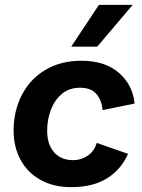

<svg xmlns="http://www.w3.org/2000/svg" viewBox="-20 -760 586 790"><path d="M273 10Q199 10 145.5 -20.5Q92 -51 64 -103.5Q36 -156 36 -222Q36 -303 69.5 -368.5Q103 -434 166 -472Q229 -510 315 -510Q412 -510 469 -460.5Q526 -411 534 -334L402 -307Q399 -347 377 -373Q355 -399 309 -399Q265 -399 235 -374Q205 -349 189.5 -308.5Q174 -268 174 -222Q174 -166 202.5 -133.5Q231 -101 281 -101Q314 -101 341 -119.5Q368 -138 378 -172L507 -127Q478 -62 420 -26Q362 10 273 10ZM387 -740H526L380 -568H273Z"/></svg>

Font: Prodigy Sans SemiBold
Style: Italic
Weight: 600
Italic angle: -13°
Designer: Wei Huang
Foundry: Wei Huang
Version: Version 1.003; ttfautohint (v1.8.3)